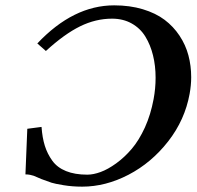

<svg xmlns="http://www.w3.org/2000/svg" viewBox="-20 -679 728 711"><path d="M402.8 -659.2Q460.9 -659.2 508.8 -644.8Q556.6 -630.4 589.4 -605.7Q622.1 -581.1 644.8 -546.9Q667.5 -512.7 677.7 -474.1Q688 -435.5 688 -393.1Q688 -363.3 682.1 -331.1Q664.6 -234.9 603 -155.8Q541 -76.2 456.1 -32Q371.1 12.2 284.2 12.2Q247.6 12.2 215.3 6.8Q183.1 1.5 170.9 -2.4Q158.7 -6.3 132.8 -16.1Q127.9 -18.1 118.7 -22.2Q109.4 -26.4 104.7 -28.1Q100.1 -29.8 91.8 -31.5Q83.5 -33.2 74.2 -33.2L81.1 -202.1L133.8 -209Q136.7 -168.9 146 -139.2Q155.3 -109.4 173.6 -84Q191.9 -58.6 224.6 -45.4Q257.3 -32.2 303.2 -32.2Q325.7 -32.2 352.5 -42Q379.4 -51.8 410.2 -74Q440.9 -96.2 467.8 -127.7Q494.6 -159.2 516.6 -207Q538.1 -254.4 548.8 -312Q556.2 -351.6 556.2 -391.1Q556.2 -435.5 546.6 -474.1Q537.1 -512.7 518.3 -543.5Q499.5 -574.2 467.8 -592Q436 -609.9 395 -609.9Q334.5 -609.9 276.6 -581.5Q218.8 -553.2 149.9 -490.2L118.2 -518.1Q251.5 -659.2 402.8 -659.2Z"/></svg>

Font: Linux Libertine G
Style: Semibold Italic
Weight: 600
Italic angle: -11.5°
Designer: Philipp H. Poll
Foundry: Philipp H. Poll
Version: Version 5.1.1